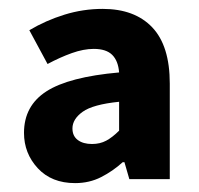

<svg xmlns="http://www.w3.org/2000/svg" viewBox="-20 -832 448 432"><path d="M149 -420Q96 -420 65 -453.5Q34 -487 34 -533Q34 -594 84.5 -626.5Q135 -659 248 -669Q246 -695 232.5 -708.5Q219 -722 191 -722Q168 -722 141.5 -712.5Q115 -703 87 -688L46 -764Q83 -786 125 -799Q167 -812 211 -812Q283 -812 322.5 -770.5Q362 -729 362 -644V-429H271L260 -467H256Q234 -447 207.5 -433.5Q181 -420 149 -420ZM187 -508Q205 -508 219 -515.5Q233 -523 248 -538V-603Q189 -597 166 -580.5Q143 -564 143 -543Q143 -526 155 -517Q167 -508 187 -508Z"/></svg>

Font: Noto Sans JP Thin ExtraBold
Style: Regular
Weight: 800
Version: Version 2.004-H2;hotconv 1.0.118;makeotfexe 2.5.65603